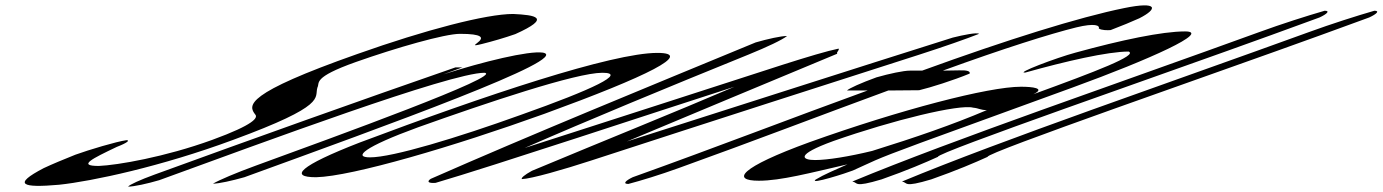

<svg xmlns="http://www.w3.org/2000/svg" viewBox="-20 -662 5149 715"><path d="M261 -86C216 -68 175 -51 143 -36C24 26 63 38 200 26C323 13 581 -42 848 -141C1202 -271 1150 -297 1162 -336C1172 -354 1142 -373 1305 -431C1455 -484 1636 -536 1693 -536C1864 -536 1688 -477 1774 -498C1814 -508 1859 -521 1899 -535C2037 -597 1973 -606 1891 -610C1791 -610 1565 -551 1311 -461C891 -313 903 -270 931 -235C940 -224 929 -199 770 -141C594 -77 417 -47 348 -44C267 -44 323 -71 415 -115C454 -130 465 -140 451 -140C414 -135 311 -104 261 -86Z M556 -12C501 8 462 26 457 33C479 33 529 22 573 9C958 -131 1657 -391 1784 -391C1860 -382 1231 -154 932 -45C858 -18 797 8 773 22C795 22 844 11 890 -2C1418 -194 2114 -445 2002 -466C1949 -474 1778 -432 1631 -385L1702 -411H1676C1324 -289 921 -145 556 -12Z M1319 -131C1095 -44 1055 -2 1157 -2C1291 -5 1671 -117 2007 -238C2394 -379 2566 -465 2428 -465C2260 -465 1789 -308 1319 -131ZM1537 -188C1792 -279 2125 -391 2223 -391C2317 -391 2190 -330 1919 -234C1683 -149 1442 -76 1358 -76C1294 -76 1334 -114 1537 -188Z M2794 -504C2373 -330 1959 -161 1584 4C1569 14 1574 21 1602 19C1811 -42 2441 -251 2715 -339C2486 -241 2236 -141 1961 -26C1932 -10 1921 0 1923 5C1958 4 2080 -31 2181 -64C2666 -222 3050 -345 3402 -458C3498 -489 3578 -517 3626 -536C3618 -542 3568 -532 3528 -522C3157 -405 2740 -271 2314 -135C2556 -236 2847 -358 3098 -462C3093 -467 3107 -475 3103 -481C3063 -473 2986 -450 2895 -421C2643 -339 2222 -204 1934 -111C2167 -213 2467 -337 2768 -459C2837 -487 2894 -514 2911 -528C2888 -528 2839 -517 2794 -504Z M3244 -374C3186 -353 3142 -333 3134 -325H3211C2927 -222 2649 -114 2336 -2C2309 11 2298 23 2320 23C2366 11 2438 -11 2507 -36C2788 -137 3029 -230 3288 -325C3326 -325 3365 -326 3403 -326C3445 -336 3531 -363 3591 -388C3594 -397 3581 -401 3551 -400C3531 -400 3511 -399 3491 -399C3719 -482 3891 -536 3988 -560C4058 -577 4076 -567 4072 -556C4081 -549 4105 -549 4116 -550C4158 -566 4194 -581 4223 -594C4292 -629 4294 -658 4167 -632C3999 -598 3730 -514 3414 -399H3369C3345 -399 3293 -388 3244 -374Z M2996 -133C2732 -37 2703 11 2806 11C2888 11 2996 -18 3136 -50C3085 -27 3050 -13 3017 7C2993 27 3134 -18 3156 -27C3231 -60 3220 -61 3408 -130L3974 -336C4265 -442 4492 -545 4393 -545C4308 -545 4156 -513 3985 -466C3914 -447 3756 -387 3799 -392C3949 -434 4105 -470 4183 -470C4218 -456 4064 -397 3828 -311C3876 -334 3823 -339 3782 -339C3661 -339 3332 -253 2996 -133ZM3084 -137C3306 -215 3554 -275 3604 -261C3626 -259 3630 -252 3655 -252C3528 -198 3389 -150 3228 -100C3142 -79 3061 -66 3015 -66C2968 -66 2938 -84 3084 -137Z M4668 -542C4165 -359 3529 -142 3154 14C3177 18 3156 38 3263 6C3357 -27 3427 -57 3473 -78C3463 -92 4328 -391 4713 -531L4894 -597C4922 -610 4934 -622 4913 -622C4847 -603 4753 -573 4668 -542Z M4853 -542C4350 -359 3714 -142 3339 14C3362 18 3341 38 3448 6C3542 -27 3612 -57 3658 -78C3648 -92 4513 -391 4898 -531L5079 -597C5107 -610 5119 -622 5098 -622C5032 -603 4938 -573 4853 -542Z"/></svg>

Font: Snowfall
Style: UltraObl
Weight: 400
Designer: Jasper
Foundry: Cannot Into Space Fonts
Version: Version 0.9